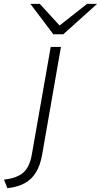

<svg xmlns="http://www.w3.org/2000/svg" viewBox="-86 -752 518 986"><path d="M-48 214.5 -65.5 170.5Q1 163 33.8 134.2Q66.5 105.5 77.5 41L174.5 -511H227L130.5 41.5Q121 96.5 99 132.8Q77 169 41 188.8Q5 208.5 -48 214.5ZM188 -576 70 -732H118.5L220 -621L361 -732H412.5L239 -576Z"/></svg>

Font: Overpass ExtraLight
Style: Italic
Weight: 250
Italic angle: -10°
Designer: Delve Withrington, Dave Bailey, Thomas Jockin
Foundry: Delve Fonts LLC
Version: Version 4.000